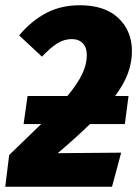

<svg xmlns="http://www.w3.org/2000/svg" viewBox="-37 -712 524 732"><path d="M402 -346H453L439 -239H306Q255 -189 183 -128L425 -130L390 0H-17L-2 -121L120 -239H53L68 -346H220Q259 -393 276.5 -430Q294 -467 294 -502Q294 -531 278.5 -547Q263 -563 237 -563Q208 -563 182 -547Q156 -531 123 -496L36 -577Q83 -633 139.5 -662.5Q196 -692 267 -692Q363 -692 414.5 -643Q466 -594 466 -517Q466 -475 451 -433.5Q436 -392 402 -346Z"/></svg>

Font: Fira Sans Condensed ExtraBold
Style: Italic
Weight: 800
Width: 3
Italic angle: -8°
Designer: bBox Type GmbH & Carrois Corporate GbR & Edenspiekermann AG
Foundry: bBox Type GmbH & Carrois Corporate GbR & Edenspiekermann AG
Version: Version 4.301